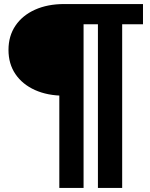

<svg xmlns="http://www.w3.org/2000/svg" viewBox="-20 -720 744 950"><path d="M273.5 210V-269L297.5 -246.5Q215.5 -246.5 153.2 -274.5Q91 -302.5 56.5 -353.2Q22 -404 22 -473Q22 -542 56.5 -593Q91 -644 153.2 -672Q215.5 -700 297.5 -700H687.5V-600H584.5V210H464.5V-600H393.5V210Z"/></svg>

Font: Geologica Thin Roman ExtraBold
Style: Regular
Weight: 800
Version: Version 1.010;gftools[0.9.28]